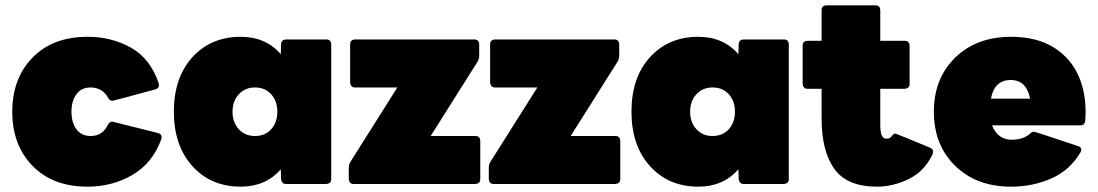

<svg xmlns="http://www.w3.org/2000/svg" viewBox="-20 -690 4117 720"><path d="M308 10Q178 10 102 -68Q26 -146 26 -271Q26 -396 102 -474Q178 -552 308 -552Q399 -552 471.5 -511Q544 -470 575 -378L576 -370Q576 -359 563 -355Q405 -312 402 -312Q391 -312 385 -324Q363 -362 320 -362Q285 -362 266.5 -336.5Q248 -311 248 -271Q248 -231 266.5 -205.5Q285 -180 320 -180Q364 -180 384 -221Q390 -234 401 -234L573 -191Q586 -187 586 -176L585 -168Q552 -78 476.5 -34Q401 10 308 10Z M883 10Q771 10 701.5 -67Q632 -144 632 -271Q632 -399 701.5 -475.5Q771 -552 883 -552Q976 -552 1033 -487Q1034 -506 1034 -523.5Q1034 -541 1053 -542H1204Q1221 -542 1222 -524V-18Q1222 -2 1204 0H1053Q1037 0 1034 -18L1033 -55Q976 10 883 10ZM936 -180Q974 -180 997 -205.5Q1020 -231 1020 -271Q1020 -311 997 -336.5Q974 -362 936 -362Q899 -362 875.5 -336.5Q852 -311 852 -271Q852 -231 875.5 -205.5Q899 -180 936 -180Z M1763 0H1306Q1290 0 1288 -18V-61Q1288 -73 1294 -83L1470 -362H1311Q1295 -362 1293 -380V-524Q1293 -541 1311 -542H1759Q1776 -542 1777 -524V-481Q1777 -469 1771 -459L1595 -180H1763Q1780 -180 1781 -162V-18Q1781 -2 1763 0Z M2288 0H1831Q1815 0 1813 -18V-61Q1813 -73 1819 -83L1995 -362H1836Q1820 -362 1818 -380V-524Q1818 -541 1836 -542H2284Q2301 -542 2302 -524V-481Q2302 -469 2296 -459L2120 -180H2288Q2305 -180 2306 -162V-18Q2306 -2 2288 0Z M2599 10Q2487 10 2417.5 -67Q2348 -144 2348 -271Q2348 -399 2417.5 -475.5Q2487 -552 2599 -552Q2692 -552 2749 -487Q2750 -506 2750 -523.5Q2750 -541 2769 -542H2920Q2937 -542 2938 -524V-18Q2938 -2 2920 0H2769Q2753 0 2750 -18L2749 -55Q2692 10 2599 10ZM2652 -180Q2690 -180 2713 -205.5Q2736 -231 2736 -271Q2736 -311 2713 -336.5Q2690 -362 2652 -362Q2615 -362 2591.5 -336.5Q2568 -311 2568 -271Q2568 -231 2591.5 -205.5Q2615 -180 2652 -180Z M3269 10Q3156 10 3108.5 -57Q3061 -124 3061 -245V-357H3008Q2992 -357 2990 -375V-519Q2990 -536 3008 -537H3061V-652Q3061 -669 3079 -670H3263Q3280 -670 3281 -652V-537H3373Q3390 -537 3391 -519V-375Q3391 -359 3373 -357H3281V-221Q3281 -170 3303 -170Q3312 -170 3316.5 -172.5Q3321 -175 3328 -184Q3332 -189 3338 -189Q3341 -189 3468 -136Q3479 -131 3479 -121Q3479 -116 3476 -109Q3445 -46 3386.5 -18Q3328 10 3269 10Z M3772 10Q3642 10 3562 -68Q3482 -146 3482 -271Q3482 -396 3562 -474Q3642 -552 3772 -552Q3868 -552 3932.5 -511.5Q3997 -471 4027 -400Q4051 -342 4051 -271Q4051 -254 4049.5 -237Q4048 -220 4031 -220H3700Q3722 -166 3774 -166Q3815 -166 3841 -187Q3849 -196 3858 -196Q3862 -196 4023 -142Q4035 -138 4035 -129Q4035 -124 4032 -119Q3992 -51 3922 -20.5Q3852 10 3772 10ZM3843 -320Q3829 -390 3770 -390Q3709 -390 3696 -320Z"/></svg>

Font: YamahaIndonesia935. App Black
Style: Regular
Weight: 900
Designer: Dalton Maag Ltd
Foundry: Dalton Maag Ltd
Version: Version 1.002; January 01, 2024; Regular/Italic